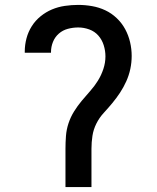

<svg xmlns="http://www.w3.org/2000/svg" viewBox="-20 -763 640 783"><path d="M247 0V-156Q247 -182 249 -208.5Q251 -235 259.5 -260.5Q268 -286 282 -308.5Q296 -331 313 -351.5Q330 -372 347.5 -391.5Q365 -411 379 -433.5Q393 -456 401.5 -481.5Q410 -507 410 -533Q410 -556 403 -578.5Q396 -601 381 -618Q366 -635 344 -643Q322 -651 299 -651Q278 -651 257 -645.5Q236 -640 220 -626Q204 -612 196 -592Q188 -572 188 -551V-548H81V-553Q81 -580 88 -606.5Q95 -633 109.5 -656Q124 -679 145.5 -696.5Q167 -714 192 -724.5Q217 -735 244.5 -739Q272 -743 299 -743Q327 -743 355.5 -738Q384 -733 409.5 -721Q435 -709 456 -689Q477 -669 490.5 -644Q504 -619 510.5 -591Q517 -563 517 -535Q517 -508 511.5 -482Q506 -456 495 -431.5Q484 -407 469.5 -385Q455 -363 438 -342.5Q421 -322 403 -302.5Q385 -283 373 -259Q361 -235 357 -209Q353 -183 353 -156V0Z"/></svg>

Font: Iosevka Semibold Extended
Style: Regular
Weight: 600
Width: 7
Monospace: yes
Designer: Belleve Invis
Foundry: Belleve Invis
Version: Version 32.5.0; ttfautohint (v1.8.4)